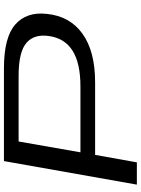

<svg xmlns="http://www.w3.org/2000/svg" viewBox="110 -825 715 975"><g transform="rotate(-90 467.5 -337.5)"><path d="M17.5 0 137 -675H608Q765 -675 830.5 -617.5Q896 -560 884.5 -457.5Q873 -340 783.5 -276Q694 -212 536.5 -212H168.5L130.5 0ZM181.5 -286.5H515Q635 -286.5 698.2 -327Q761.5 -367.5 772 -447Q783 -522 736.8 -561.2Q690.5 -600.5 570 -600.5H236.5Z"/></g></svg>

Font: Anybody UltraExpanded Regular
Style: Italic
Weight: 400
Width: 9
Italic angle: -10°
Designer: Tyler Finck
Foundry: Etcetera Type Company
Version: Version 1.010; ttfautohint (v1.8.3) -l 8 -r 50 -G 200 -x 14 